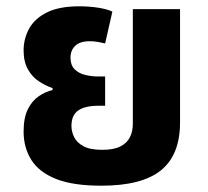

<svg xmlns="http://www.w3.org/2000/svg" viewBox="-20 -577 662 610"><path d="M302 13Q212 13 158 -8.5Q104 -30 79.5 -69Q55 -108 55 -159Q55 -203 68.5 -230Q82 -257 103.5 -271.5Q125 -286 147 -291V-297Q124 -305 103 -319Q82 -333 68.5 -357Q55 -381 55 -417Q55 -454 72.5 -486Q90 -518 129 -537.5Q168 -557 232 -557Q263 -557 292 -552.5Q321 -548 337 -540L314 -439Q306 -441 292.5 -443.5Q279 -446 265 -446Q234 -446 219 -431.5Q204 -417 204 -394Q204 -370 217 -357Q230 -344 250.5 -339Q271 -334 293 -334H314V-241H293Q250 -241 228.5 -226Q207 -211 207 -177Q207 -159 215.5 -141.5Q224 -124 245 -112.5Q266 -101 305 -101Q342 -101 363 -112Q384 -123 393 -141.5Q402 -160 402 -183V-548H552V-188Q552 -85 491.5 -36Q431 13 302 13Z"/></svg>

Font: Noto Sans Thai
Style: Bold
Weight: 700
Designer: Monotype Design Team
Foundry: Monotype Imaging Inc.
Version: Version 2.001